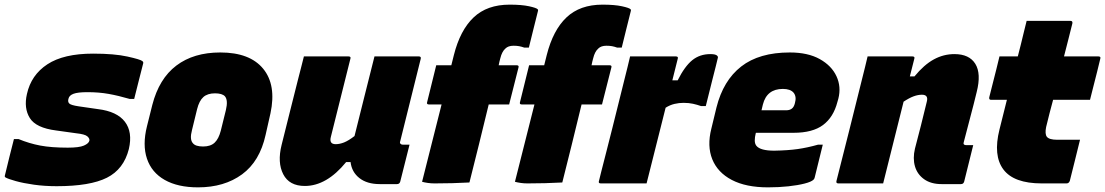

<svg xmlns="http://www.w3.org/2000/svg" viewBox="-50 -790 4760 827"><path d="M242 -154Q291 -154 311.5 -163Q332 -172 335 -184Q337 -193 326.5 -202.5Q316 -212 278 -216L192 -228Q105 -239 78.5 -281.5Q52 -324 66 -385Q84 -467 154 -513Q224 -559 351 -559Q442 -559 498.5 -546.5Q555 -534 563 -527Q568 -523 567 -518Q557 -480 547.5 -441.5Q538 -403 528 -364H508Q460 -378 418 -385.5Q376 -393 327 -393Q285 -393 266.5 -386Q248 -379 245 -365Q241 -352 248 -344.5Q255 -337 289 -332L372 -320Q454 -310 488 -265.5Q522 -221 505 -148Q483 -61 410.5 -24.5Q338 12 194 12Q142 12 96 5.5Q50 -1 18 -10Q-14 -19 -25 -25Q-31 -28 -29 -34Q-19 -75 -9.5 -114Q0 -153 10 -191H30Q76 -172 123.5 -163Q171 -154 242 -154Z M899 -564Q1026 -564 1083.5 -494Q1141 -424 1115 -302L1094 -209Q1069 -95 992.5 -39Q916 17 803 17Q716 17 659.5 -15Q603 -47 583 -106.5Q563 -166 583 -246L606 -338Q635 -451 709.5 -507.5Q784 -564 899 -564ZM876 -388Q844 -388 826 -372Q808 -356 799 -320L777 -230Q766 -189 781 -173Q792 -159 825 -159Q857 -159 874.5 -175.5Q892 -192 901 -227L923 -316Q933 -358 919 -375Q907 -388 876 -388Z M1259 -547H1451Q1463 -547 1459 -536L1375 -200Q1367 -169 1396 -169Q1413 -169 1432 -176.5Q1451 -184 1477 -204Q1497 -286 1518 -368Q1539 -450 1563 -547H1754Q1765 -547 1762 -536Q1740 -447 1717.5 -357Q1695 -267 1674 -182Q1671 -174 1675 -171Q1678 -167 1684 -167H1714Q1704 -127 1694 -87.5Q1684 -48 1674 -8Q1671 3 1660 3H1586Q1531 3 1498 -23Q1465 -49 1460 -92H1441Q1357 11 1263 11Q1196 11 1170 -39.5Q1144 -90 1163 -166Q1181 -240 1198.5 -308Q1216 -376 1234 -449Q1241 -475 1247 -499.5Q1253 -524 1259 -547Z M1972 -4Q1935 -2 1897.5 -1Q1860 0 1822 0Q1807 0 1793 -2Q1779 -4 1768 -7Q1775 -35 1782 -62.5Q1789 -90 1796 -118Q1811 -176 1824.5 -231Q1838 -286 1852 -340H1798Q1786 -340 1790 -351Q1800 -390 1809.5 -430Q1819 -470 1829 -509H1894Q1900 -531 1905 -553Q1932 -660 1990 -715Q2048 -770 2145 -770Q2197 -770 2229 -763Q2261 -756 2266 -750Q2269 -747 2267 -742Q2257 -702 2247.5 -664Q2238 -626 2228 -585H2208Q2197 -589 2186.5 -591Q2176 -593 2162 -593Q2139 -593 2127 -581Q2112 -568 2105 -539Q2101 -525 2098 -509H2175Q2187 -509 2183 -498Q2173 -459 2163 -419Q2153 -379 2143 -340H2055Q2034 -253 2012.5 -166Q1991 -79 1972 -4Z M2372 -4Q2335 -2 2297.5 -1Q2260 0 2222 0Q2207 0 2193 -2Q2179 -4 2168 -7Q2175 -35 2182 -62.5Q2189 -90 2196 -118Q2211 -176 2224.5 -231Q2238 -286 2252 -340H2198Q2186 -340 2190 -351Q2200 -390 2209.5 -430Q2219 -470 2229 -509H2294Q2300 -531 2305 -553Q2332 -660 2390 -715Q2448 -770 2545 -770Q2597 -770 2629 -763Q2661 -756 2666 -750Q2669 -747 2667 -742Q2657 -702 2647.5 -664Q2638 -626 2628 -585H2608Q2597 -589 2586.5 -591Q2576 -593 2562 -593Q2539 -593 2527 -581Q2512 -568 2505 -539Q2501 -525 2498 -509H2575Q2587 -509 2583 -498Q2573 -459 2563 -419Q2553 -379 2543 -340H2455Q2434 -253 2412.5 -166Q2391 -79 2372 -4Z M2735 0H2538Q2526 0 2530 -11Q2532 -20 2540.5 -53.5Q2549 -87 2561.5 -135.5Q2574 -184 2588 -240Q2602 -296 2615.5 -350.5Q2629 -405 2640 -449Q2647 -476 2653 -501Q2659 -526 2664 -547H2861Q2873 -547 2869 -536Q2858 -490 2846 -444H2869Q2899 -504 2931.5 -530.5Q2964 -557 3010 -557Q3034 -557 3040 -549Q3044 -545 3041 -537Q3039 -528 3033 -504Q3027 -480 3019 -449Q3011 -418 3003.5 -387Q2996 -356 2990 -333H2970Q2953 -339 2935 -343Q2917 -347 2894 -347Q2875 -347 2855.5 -342.5Q2836 -338 2817 -326Q2776 -163 2735 0Z M3352 -564Q3430 -564 3481 -535.5Q3532 -507 3553 -461.5Q3574 -416 3561 -365L3557 -351Q3540 -285 3495 -251.5Q3450 -218 3368 -218H3206L3205 -215Q3201 -199 3201 -185Q3201 -171 3208 -162Q3225 -141 3285 -141Q3344 -142 3386 -148Q3428 -154 3474 -167H3494Q3485 -132 3476.5 -96Q3468 -60 3459 -25Q3458 -20 3454 -16Q3445 -7 3416 0.5Q3387 8 3346 12.5Q3305 17 3258 17Q3163 17 3102 -15Q3041 -47 3018 -104Q2995 -161 3014 -236L3036 -327Q3065 -443 3142.5 -503.5Q3220 -564 3352 -564ZM3322 -407Q3253 -407 3236 -340L3230 -315H3337Q3351 -315 3360.5 -322Q3370 -329 3374 -346Q3382 -374 3368 -391Q3354 -407 3322 -407Z M3687 -547H3880Q3892 -547 3888 -536Q3883 -517 3878.5 -498.5Q3874 -480 3869 -461H3889Q3930 -511 3972 -534Q4014 -557 4061 -557Q4125 -557 4151 -515Q4177 -473 4157 -394Q4144 -340 4129.5 -286Q4115 -232 4101 -177Q4099 -171 4102 -168Q4105 -165 4110 -165H4142Q4132 -126 4122.5 -86.5Q4113 -47 4103 -8Q4100 3 4089 3H4006Q3960 3 3930.5 -18Q3901 -39 3891 -73.5Q3881 -108 3891 -150Q3904 -199 3916.5 -248.5Q3929 -298 3942 -352Q3950 -382 3921 -382Q3904 -382 3885 -375Q3866 -368 3842 -352Q3820 -264 3798 -176Q3776 -88 3754 0H3561Q3550 0 3553 -11Q3581 -121 3608.5 -230.5Q3636 -340 3663 -449Q3670 -476 3676 -501Q3682 -526 3687 -547Z M4602 -188Q4591 -143 4580 -99Q4569 -55 4558 -11Q4554 0 4544 0H4437Q4317 0 4272 -60Q4227 -120 4255 -232Q4263 -264 4271 -296Q4279 -328 4287 -360H4219Q4209 -360 4211 -371Q4217 -394 4225 -426.5Q4233 -459 4241.5 -491.5Q4250 -524 4255 -547H4334Q4337 -560 4340.5 -572.5Q4344 -585 4347 -598Q4353 -624 4359.5 -649.5Q4366 -675 4372 -700H4561Q4571 -700 4569 -689Q4560 -653 4551 -617.5Q4542 -582 4533 -547H4681Q4693 -547 4689 -536Q4684 -513 4675.5 -480.5Q4667 -448 4659 -415.5Q4651 -383 4645 -360H4486Q4478 -331 4470.5 -301.5Q4463 -272 4456 -243Q4450 -213 4459 -201Q4469 -188 4504 -188Z"/></svg>

Font: Recursive Sn Lnr St Blk
Style: Italic
Weight: 900
Italic angle: -15°
Version: Version 1.079;hotconv 1.0.112;makeotfexe 2.5.65598; ttfautoh